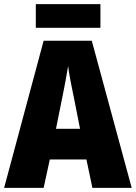

<svg xmlns="http://www.w3.org/2000/svg" viewBox="-20 -913 660 933"><path d="M429 0 400 -138H222L192 0H0L192 -715H426L620 0ZM340 -434Q332 -471 323.5 -515.5Q315 -560 311 -592Q306 -561 298 -517.5Q290 -474 282 -436L252 -287H369ZM468 -893V-778H154V-893Z"/></svg>

Font: Noto Sans Gurmukhi UI Condensed Black
Style: Regular
Weight: 900
Width: 3
Designer: Jelle Bosma - Monotype Design Team
Foundry: Monotype Imaging Inc.
Version: Version 2.004; ttfautohint (v1.8.4.7-5d5b)